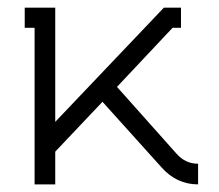

<svg xmlns="http://www.w3.org/2000/svg" viewBox="-20 -484 575 504"><path d="M44.9 -463.9H125V-164.1L410.2 -463.9H455.1V-411.1H433.1L287.1 -255.9L443.8 -80.1Q466.8 -54.2 500 -54.2V0Q443.4 0 403.8 -44.9L249 -216.8L125 -85.9V0H70.8V-411.1H44.9Z"/></svg>

Font: Rawengulk
Style: Demibold
Weight: 600
Version: Version 0.92